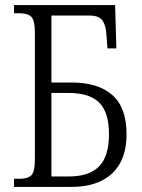

<svg xmlns="http://www.w3.org/2000/svg" viewBox="-20 -734 557 754"><path d="M35 0V-32H57Q89 -32 103 -45.5Q117 -59 117 -109V-605Q117 -655 102.5 -668.5Q88 -682 56 -682H35V-714H432L437 -544H402L398 -597Q396 -634 382.5 -653.5Q369 -673 331 -673H182V-410H260Q366 -410 421.5 -360.5Q477 -311 477 -207Q477 -106 420.5 -53Q364 0 260 0ZM182 -41H250Q331 -41 369.5 -81Q408 -121 408 -207Q408 -293 369.5 -331Q331 -369 250 -369H182Z"/></svg>

Font: Noto Serif Condensed Light
Style: Regular
Weight: 300
Width: 3
Designer: Monotype Design Team
Foundry: Monotype Imaging Inc.
Version: Version 2.013